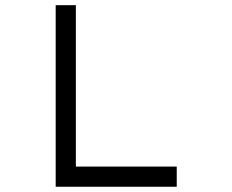

<svg xmlns="http://www.w3.org/2000/svg" viewBox="-20 -712 886 732"><path d="M192.3 -692.3H269.2V-76.9H653.8V0H269.2H211.5H192.3Z"/></svg>

Font: linja laso
Style: Regular
Weight: 700
Version: Version 001.000